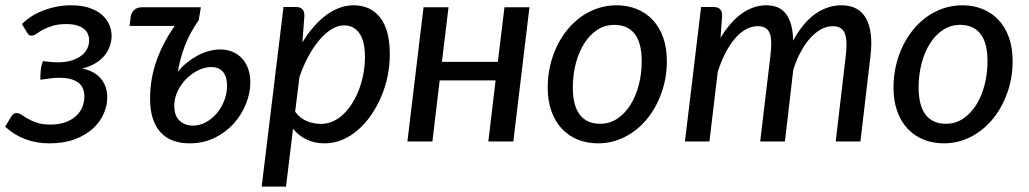

<svg xmlns="http://www.w3.org/2000/svg" viewBox="-28 -535 3890 726"><path d="M55 -444Q69.5 -459 89.5 -472Q109.5 -485 133.5 -494.5Q157.5 -504 184.8 -509.5Q212 -515 241 -515Q281 -515 309.8 -505.2Q338.5 -495.5 357.2 -479.2Q376 -463 385 -442.2Q394 -421.5 394 -399.5Q394 -381.5 388 -362.8Q382 -344 369 -327.2Q356 -310.5 334.8 -297Q313.5 -283.5 283 -276Q329 -266.5 353.2 -237.8Q377.5 -209 377.5 -167Q377.5 -135.5 363.8 -104.2Q350 -73 322.5 -48.2Q295 -23.5 254.2 -8.2Q213.5 7 159 7Q60 7 -8.5 -56L15 -95Q17.5 -100 22.8 -103.8Q28 -107.5 34.5 -107.5Q44 -107.5 53.8 -100.8Q63.5 -94 77.8 -85.8Q92 -77.5 112.5 -70.8Q133 -64 163.5 -64Q194 -64 217.8 -72.2Q241.5 -80.5 257.8 -94.8Q274 -109 282.5 -128.2Q291 -147.5 291 -169.5Q291 -207 266.2 -224Q241.5 -241 196 -241Q180.5 -241 161.2 -238.5Q142 -236 124.5 -233.5Q124.5 -251.5 126 -268.8Q127.5 -286 134.5 -304Q148 -302 161.2 -300.8Q174.5 -299.5 188.5 -299.5Q219 -299 241.8 -306Q264.5 -313 279.5 -324.5Q294.5 -336 301.8 -351Q309 -366 309 -382Q309 -394.5 304.5 -405.8Q300 -417 289.8 -425.5Q279.5 -434 263 -439Q246.5 -444 223 -444Q192.5 -444 171.2 -437.5Q150 -431 135.2 -423Q120.5 -415 111 -408Q101.5 -401 94.5 -400.5Q88.5 -399.5 84.2 -401.2Q80 -403 74.5 -411.5L55 -444Z M466 -471Q468.5 -487 479.2 -497.2Q490 -507.5 509 -507.5H731.5L723.5 -459Q689.5 -410 671.2 -362.5Q653 -315 644.5 -263.5Q660.5 -283.5 680 -299Q699.5 -314.5 720.2 -325.5Q741 -336.5 762.8 -342.2Q784.5 -348 805 -348Q830.5 -348 851.5 -339Q872.5 -330 887.5 -313.8Q902.5 -297.5 910.5 -274.5Q918.5 -251.5 918.5 -223.5Q918.5 -183.5 902.2 -142.5Q886 -101.5 856.2 -68.2Q826.5 -35 784 -14Q741.5 7 689 7Q655 7 627.5 -2.8Q600 -12.5 580.5 -33.2Q561 -54 550.2 -85.5Q539.5 -117 539.5 -160.5Q539.5 -193 544.2 -226.2Q549 -259.5 560 -294Q571 -328.5 588.8 -364Q606.5 -399.5 632.5 -437H462ZM701.5 -60Q727.5 -60 751 -73Q774.5 -86 792.2 -107.2Q810 -128.5 820.2 -155.5Q830.5 -182.5 830.5 -211Q830.5 -225 827.5 -237.8Q824.5 -250.5 817.5 -260.2Q810.5 -270 799.2 -275.8Q788 -281.5 771 -281.5Q747 -281.5 722 -269.5Q697 -257.5 676.8 -237.2Q656.5 -217 643.8 -190.5Q631 -164 631 -135Q631 -97.5 651 -78.8Q671 -60 701.5 -60Z M961.5 170.5 1044 -508.5H1091Q1123 -508.5 1123 -476L1115.5 -374.5Q1134.5 -406.5 1156.8 -432.2Q1179 -458 1203.5 -476.5Q1228 -495 1254.5 -505Q1281 -515 1308.5 -515Q1373.5 -515 1409.8 -468.2Q1446 -421.5 1446 -329.5Q1446 -288 1437.5 -246.8Q1429 -205.5 1413 -168.2Q1397 -131 1374.8 -99Q1352.5 -67 1325 -43.2Q1297.5 -19.5 1265.8 -6.2Q1234 7 1199 7Q1162 7 1131.8 -7.2Q1101.5 -21.5 1080 -48L1053.5 170.5ZM1272.5 -439Q1249 -439 1225.2 -424.2Q1201.5 -409.5 1179.2 -383.2Q1157 -357 1137.5 -321Q1118 -285 1104 -242.5L1088 -112.5Q1107 -87 1132.8 -76.8Q1158.5 -66.5 1185 -66.5Q1210.5 -66.5 1232.8 -77Q1255 -87.5 1273.5 -106Q1292 -124.5 1306.8 -149.2Q1321.5 -174 1331.5 -202Q1341.5 -230 1346.8 -260.2Q1352 -290.5 1352 -320Q1352 -379 1331.2 -409Q1310.5 -439 1272.5 -439Z M1974 -507.5 1913 0H1818.5L1846 -231H1634.5L1607 0H1512.5L1573.5 -507.5H1668L1643 -301H1854.5L1879.5 -507.5Z M2241.5 -67Q2277.5 -67 2306.5 -86.5Q2335.5 -106 2356 -138.8Q2376.5 -171.5 2387.5 -214.2Q2398.5 -257 2398.5 -303.5Q2398.5 -372.5 2372 -406.8Q2345.5 -441 2295 -441Q2259 -441 2230 -421.8Q2201 -402.5 2180.5 -369.8Q2160 -337 2149 -294.2Q2138 -251.5 2138 -204.5Q2138 -136 2164.2 -101.5Q2190.5 -67 2241.5 -67ZM2233 7Q2191.5 7 2156.5 -7.2Q2121.5 -21.5 2096.2 -48.5Q2071 -75.5 2057 -114.8Q2043 -154 2043 -204Q2043 -247 2052.2 -286.8Q2061.5 -326.5 2078.2 -361Q2095 -395.5 2118.5 -424Q2142 -452.5 2171 -472.8Q2200 -493 2233.5 -504Q2267 -515 2303.5 -515Q2345 -515 2380 -500.8Q2415 -486.5 2440.2 -459.5Q2465.5 -432.5 2479.5 -393.5Q2493.5 -354.5 2493.5 -304.5Q2493.5 -240.5 2473.2 -183.8Q2453 -127 2418 -84.5Q2383 -42 2335.2 -17.5Q2287.5 7 2233 7Z M2562 0 2623 -508.5H2670.5Q2702.5 -508.5 2702.5 -476L2696.5 -392Q2733 -452.5 2777 -483.8Q2821 -515 2869.5 -515Q2920.5 -515 2945.2 -480.8Q2970 -446.5 2971 -381.5Q3008.5 -450 3055 -482.5Q3101.5 -515 3154 -515Q3219 -515 3246.8 -465.2Q3274.5 -415.5 3263.5 -323.5L3225.5 0H3132L3170 -323.5Q3177 -381 3166.5 -408.5Q3156 -436 3120.5 -436Q3099.5 -436 3078.2 -425Q3057 -414 3037.5 -393Q3018 -372 3001 -341.2Q2984 -310.5 2971.5 -271L2940 0H2846.5L2885 -323.5Q2888.5 -352 2888.2 -373.2Q2888 -394.5 2882.8 -408.5Q2877.5 -422.5 2866.2 -429.2Q2855 -436 2837 -436Q2814 -436 2792.5 -424.2Q2771 -412.5 2751.8 -390.2Q2732.5 -368 2715.8 -336Q2699 -304 2686 -263.5L2654.5 0Z M3549 -67Q3585 -67 3614 -86.5Q3643 -106 3663.5 -138.8Q3684 -171.5 3695 -214.2Q3706 -257 3706 -303.5Q3706 -372.5 3679.5 -406.8Q3653 -441 3602.5 -441Q3566.5 -441 3537.5 -421.8Q3508.5 -402.5 3488 -369.8Q3467.5 -337 3456.5 -294.2Q3445.5 -251.5 3445.5 -204.5Q3445.5 -136 3471.8 -101.5Q3498 -67 3549 -67ZM3540.5 7Q3499 7 3464 -7.2Q3429 -21.5 3403.8 -48.5Q3378.5 -75.5 3364.5 -114.8Q3350.5 -154 3350.5 -204Q3350.5 -247 3359.8 -286.8Q3369 -326.5 3385.8 -361Q3402.5 -395.5 3426 -424Q3449.5 -452.5 3478.5 -472.8Q3507.5 -493 3541 -504Q3574.5 -515 3611 -515Q3652.5 -515 3687.5 -500.8Q3722.5 -486.5 3747.8 -459.5Q3773 -432.5 3787 -393.5Q3801 -354.5 3801 -304.5Q3801 -240.5 3780.8 -183.8Q3760.5 -127 3725.5 -84.5Q3690.5 -42 3642.8 -17.5Q3595 7 3540.5 7Z"/></svg>

Font: Lato Medium
Style: Italic
Weight: 500
Italic angle: -7°
Designer: Lukasz Dziedzic
Foundry: tyPoland Lukasz Dziedzic
Version: Version 2.006; 2014-01-15